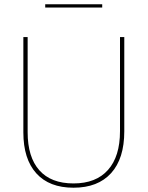

<svg xmlns="http://www.w3.org/2000/svg" viewBox="-20 -870 689 896"><path d="M89 -252V-697H109V-253Q109 -137 163.5 -75.5Q218 -14 323 -14Q428 -14 484 -77Q540 -140 540 -258V-697H560V-257Q560 -130 498.5 -62Q437 6 323 6Q210 6 149.5 -61Q89 -128 89 -252ZM191 -850H457V-835H191Z"/></svg>

Font: Hanken Grotesk Thin
Style: Regular
Weight: 100
Designer: Alfredo Marco Pradil
Foundry: Hanken Design Co.
Version: Version 3.014